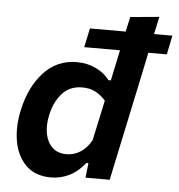

<svg xmlns="http://www.w3.org/2000/svg" viewBox="-53 -794 799 858"><g transform="rotate(5 346.0 -365.5)"><path d="M207.5 12.5Q137 12.5 95.8 -27.2Q54.5 -67 42.2 -132Q30 -197 46 -272.5Q68.5 -379.5 128.5 -445.2Q188.5 -511 277.5 -511Q325 -511 364.2 -492Q403.5 -473 425 -443H436L446.5 -493.5Q451.5 -515.5 456 -537.2Q460.5 -559 465 -580.5H304.5L322.5 -666H483Q486.5 -682.5 490.2 -699.2Q494 -716 497.5 -732.5L627 -744.5Q623 -725 618.8 -705.5Q614.5 -686 610 -666H692.5L675 -580.5H592Q588 -559.5 583.2 -537.8Q578.5 -516 574 -493.5L515.5 -217Q502 -154.5 491.5 -104.2Q481 -54 469.5 0H361L368.5 -65.5H359Q326.5 -24.5 287.5 -6Q248.5 12.5 207.5 12.5ZM268 -97Q299 -97 328 -114.5Q357 -132 378 -169L417 -350Q398 -372.5 372.5 -386.5Q347 -400.5 312.5 -400.5Q254.5 -400.5 220.5 -361Q186.5 -321.5 174.5 -262.5Q165 -219 172 -181.2Q179 -143.5 202.8 -120.2Q226.5 -97 268 -97Z"/></g></svg>

Font: Commissioner SemiBold
Style: Italic
Weight: 600
Italic angle: -12°
Designer: Kostas Bartsokas
Foundry: Kostas Bartsokas
Version: Version 1.000; ttfautohint (v1.8.3)